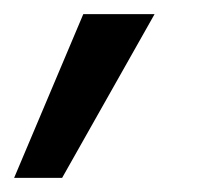

<svg xmlns="http://www.w3.org/2000/svg" viewBox="-76 -130 282 272"><path d="M-56 122 42 -110H143L12 122Z"/></svg>

Font: DM Sans 36pt Medium
Style: Italic
Weight: 500
Italic angle: -10°
Designer: Colophon Foundry, Jonny Pinhorn
Foundry: Colophon Foundry
Version: Version 4.004;gftools[0.9.30]